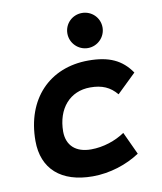

<svg xmlns="http://www.w3.org/2000/svg" viewBox="-85 -819 756 898"><g transform="rotate(-10 293.0 -370.5)"><path d="M297.4 -115.7C225.1 -115.7 183.1 -153.8 182.6 -220.2C183.1 -329.6 246.1 -401.9 342.8 -401.9C398.9 -401.9 436.5 -385.3 468.3 -347.2L558.6 -434.6C514.2 -499.5 453.6 -527.3 356.4 -527.3C169.9 -527.3 47.4 -397.5 47.4 -199.7C47.4 -66.9 133.3 9.8 283.2 9.8C365.2 9.8 446.8 -17.1 508.3 -58.1L458.5 -165.5C414.6 -135.7 356 -115.7 297.4 -115.7ZM365.2 -585C411.1 -585 448.7 -622.6 448.7 -668.5C448.7 -715.3 411.1 -751.5 365.2 -751.5C319.3 -751.5 281.7 -715.3 281.7 -668.5C281.7 -622.6 319.3 -585 365.2 -585Z"/></g></svg>

Font: Cascadia Mono NF
Style: Bold Italic
Weight: 700
Italic angle: -10°
Monospace: yes
Designer: Aaron Bell
Foundry: Saja Typeworks
Version: Version 2404.023